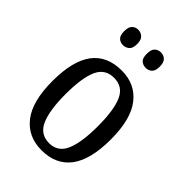

<svg xmlns="http://www.w3.org/2000/svg" viewBox="-222 -839 943 943"><g transform="rotate(45 249.0 -367.5)"><path d="M248 10Q154 10 100 -59Q46 -128 46 -269Q46 -409 97.5 -477.5Q149 -546 251 -546Q344 -546 398 -477.5Q452 -409 452 -269Q452 -128 400 -59Q348 10 248 10ZM250 -41Q311 -41 336 -99Q361 -157 361 -269Q361 -381 336 -437.5Q311 -494 249 -494Q187 -494 162 -437.5Q137 -381 137 -269Q137 -157 162.5 -99Q188 -41 250 -41ZM324 -638Q305 -638 292 -649.5Q279 -661 279 -691Q279 -721 292 -733Q305 -745 324 -745Q342 -745 355.5 -733Q369 -721 369 -691Q369 -661 355.5 -649.5Q342 -638 324 -638ZM166 -638Q148 -638 135 -649.5Q122 -661 122 -691Q122 -721 135 -733Q148 -745 166 -745Q184 -745 198 -733Q212 -721 212 -691Q212 -661 198 -649.5Q184 -638 166 -638Z"/></g></svg>

Font: Noto Serif Georgian Condensed
Style: Regular
Weight: 400
Width: 3
Designer: Monotype Design Team, Akaki Razmadze
Foundry: Google LLC
Version: Version 2.003; ttfautohint (v1.8.4.7-5d5b)